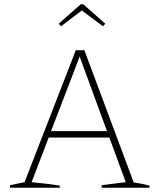

<svg xmlns="http://www.w3.org/2000/svg" viewBox="-20 -879 746 899"><path d="M606 -25Q645 -19 680 -10V0H456V-12L569 -26L492 -235H208L128 -26Q162 -23 194.5 -19Q227 -15 260 -10V0H27V-12L95 -26L335 -644H375ZM219 -265H481L353 -614ZM370 -859 473 -768 462 -756 363 -830 266 -756 255 -768 358 -859Z"/></svg>

Font: Piazzolla SC Thin
Style: Regular
Weight: 100
Designer: Juan Pablo del Peral
Foundry: Huerta Tipografica
Version: Version 1.330